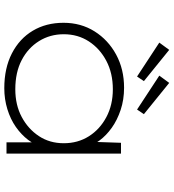

<svg xmlns="http://www.w3.org/2000/svg" viewBox="22 -800 789 872"><g transform="rotate(90 416.0 -364.5)"><path d="M381 10Q290 10 223 -24.5Q156 -59 120 -119.5Q84 -180 84 -259Q84 -338 123 -400Q162 -462 228.5 -498Q295 -534 379 -534Q433 -534 479.5 -518.5Q526 -503 561 -478Q596 -453 618.5 -422.5Q641 -392 648 -361L624 -371L629 -520H678V0H627V-143L646 -165Q640 -130 616 -98.5Q592 -67 557 -42.5Q522 -18 476.5 -4Q431 10 381 10ZM386 -40Q457 -40 511.5 -69Q566 -98 598.5 -147Q631 -196 631 -260Q631 -324 599.5 -374Q568 -424 512.5 -453.5Q457 -483 386 -483Q313 -483 257 -453.5Q201 -424 168.5 -374Q136 -324 136 -260Q136 -198 167 -148Q198 -98 253.5 -69Q309 -40 386 -40ZM478 -593 324 -694 357 -739 499 -624ZM328 -593 174 -694 207 -739 349 -624Z"/></g></svg>

Font: Lexend Mega ExtraLight
Style: Regular
Weight: 250
Version: Version 1.007